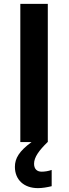

<svg xmlns="http://www.w3.org/2000/svg" viewBox="-20 -734 358 992"><path d="M195 153C172 153 156 140 156 112C156 78 182 43 226 0H227V-714H85V0H143C79 47 57 84 57 128C57 195 104 238 176 238C198 238 222 234 247 228V144C230 150 212 153 195 153Z"/></svg>

Font: Kathrein 75 Bold
Style: Regular
Weight: 700
Designer: Lazydogs Typefoundry, based on Open Sans by Ascender Corporation
Foundry: Lazydogs Typefoundry
Version: Version 1.003;PS 001.003;hotconv 1.0.88;makeotf.lib2.5.64775